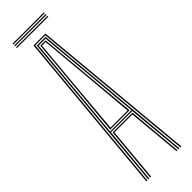

<svg xmlns="http://www.w3.org/2000/svg" viewBox="-296 -873 873 873"><g transform="rotate(-45 140.5 -436.5)"><path d="M28 0 102.2 -800H178.5L252.8 0H246.5L172.8 -794.5H108L34.2 0ZM52.5 0 76.8 -265.8H204L228.2 0H222L198.2 -260.2H82.5L58.8 0ZM40.2 0 112.2 -788.8H168.5L240.5 0H234.2L209 -271.5H71.8L46.5 0ZM71.8 -277H208.8L190 -485.2L162.8 -783H118L90.8 -485.2ZM78.2 -282.8 96.8 -485.2 123.5 -777.5H157.2L184 -485.2L202.5 -282.8ZM85.5 -288.2H195.2L178 -485.2L152 -772H128.8L102.8 -485.2ZM242.2 -867.5H40.2V-873H242.2ZM242.2 -845H40.2V-850.5H242.2ZM242.2 -856.2H40.2V-861.8H242.2Z"/></g></svg>

Font: Big Shoulders Inline Display ExtraLight
Style: Regular
Weight: 250
Version: Version 2.002